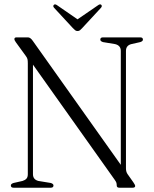

<svg xmlns="http://www.w3.org/2000/svg" viewBox="-20 -874 716 894"><path d="M229 -10.5Q229 0 216.5 0H43Q30.5 0 30.5 -10.5Q30.5 -18 43 -22L85 -31.5Q96.5 -35 103 -42Q109.5 -49 109.5 -63V-579Q109.5 -591.5 108 -598.2Q106.5 -605 100.5 -613L54 -677Q47 -686.5 47 -692Q47 -700 57 -700H110Q121.5 -700 132.5 -684L542.5 -106.5V-637Q542.5 -662 516.5 -668.5L459.5 -678Q447 -682 447 -689.5Q447 -700 459.5 -700H633Q645.5 -700 645.5 -689.5Q645.5 -682 633 -678L591 -668.5Q566.5 -662 566.5 -637V-90Q566.5 -74.5 573.5 -64L601 -25Q609.5 -12.5 609.5 -8.5Q609.5 0 598 0H535.5Q523.5 0 523.5 -10.5Q523.5 -17.5 522 -22.8Q520.5 -28 514 -37L133.5 -573V-63Q133.5 -38 158.5 -31.5L216.5 -22Q229 -18 229 -10.5ZM363.5 -744Q357.5 -737.5 352.8 -733.5Q348 -729.5 341.5 -729.5Q334.5 -729.5 329.8 -733.2Q325 -737 318.5 -744L232 -837.5Q224.5 -846 231.5 -852Q237 -856.5 247.5 -848.5L341 -784L435 -848.5Q445.5 -856.5 451 -852Q457.5 -846 450 -837.5Z"/></svg>

Font: Fraunces 144pt Soft Light
Style: Regular
Weight: 300
Version: Version 1.000;[0bf87f6ff]